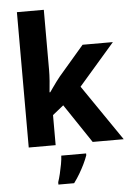

<svg xmlns="http://www.w3.org/2000/svg" viewBox="-63 -806 737 1074"><g transform="rotate(-5 305.0 -269.5)"><path d="M224.5 -422.8Q224.5 -395.8 222 -360.7Q219.6 -325.5 216.2 -297.4H220.2Q227.4 -307.8 238.2 -323.1Q249 -338.4 260.6 -354.2Q272.1 -370 281.1 -380.6L423.5 -546.4H593.6L391.8 -313.7L606.7 0H432.4L286.1 -218.3L224.5 -168.9V0H73.4V-760H224.5ZM390.2 71.2Q381.9 94.7 369.7 119.8Q357.5 144.8 342.5 170.4Q327.6 195.9 309 221H220.7V207.8Q227.5 188.3 233.8 161.5Q240.2 134.7 245.1 107.8Q249.9 80.8 250.7 61H390.2Z"/></g></svg>

Font: Noto Sans Khmer UI
Style: Regular
Weight: 400
Designer: Danh Hong and the Monotype Design Team
Foundry: Monotype Imaging Inc.
Version: Version 2.002